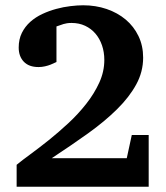

<svg xmlns="http://www.w3.org/2000/svg" viewBox="-20 -707 627 727"><path d="M43 0V-83Q63 -99.6 95.5 -123.3Q127.9 -147 164.8 -176.5Q201.7 -206.1 239 -240.7Q276.4 -275.4 306.6 -314Q336.9 -352.5 356 -394.3Q375 -436 375 -480Q375 -509.8 366.2 -535.4Q357.4 -561 341.3 -579.8Q325.2 -598.6 302.2 -609.4Q279.3 -620.1 251 -620.1Q240.7 -620.1 233.6 -618.9Q226.6 -617.7 220.5 -616Q214.4 -614.3 208.3 -611.8Q202.1 -609.4 193.8 -606.9V-472.2Q183.1 -466.8 171.9 -462.4Q162.1 -458.5 150.1 -455.8Q138.2 -453.1 126 -453.1Q89.4 -453.1 70.1 -473.4Q50.8 -493.7 50.8 -526.9Q50.8 -558.1 62.7 -582.3Q74.7 -606.4 94.7 -624.3Q114.7 -642.1 140.4 -654.1Q166 -666 193.1 -673.3Q220.2 -680.7 246.8 -683.8Q273.4 -687 294.9 -687Q342.3 -687 383.8 -672.9Q425.3 -658.7 456.1 -632.8Q486.8 -606.9 504.4 -570.3Q522 -533.7 522 -488.8Q522 -435.1 495.8 -387.2Q469.7 -339.4 423.3 -293.5Q377 -247.6 313.5 -202.1Q250 -156.7 175.8 -107.9H460L479 -195.8H543V0Z"/></svg>

Font: Charis SIL Cyr
Style: Bold
Weight: 700
Foundry: SIL International
Version: Version 5.000